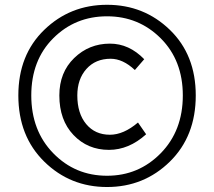

<svg xmlns="http://www.w3.org/2000/svg" viewBox="-20 -750 871 782"><path d="M54.7 -361.3Q54.7 -526.4 160.2 -628.4Q265.6 -730.5 416 -730.5Q566.4 -730.5 671.9 -628.4Q777.3 -526.4 777.3 -361.3Q777.3 -195.3 671.9 -91.8Q566.4 11.7 416 11.7Q265.6 11.7 160.2 -91.8Q54.7 -195.3 54.7 -361.3ZM416 -34.2Q544.9 -34.2 634.8 -126Q724.6 -217.8 724.6 -361.3Q724.6 -503.9 634.8 -593.8Q544.9 -683.6 416 -683.6Q286.1 -683.6 196.8 -594.2Q107.4 -504.9 107.4 -361.3Q107.4 -217.8 196.8 -126Q286.1 -34.2 416 -34.2ZM423.8 -139.6Q336.9 -139.6 279.3 -200.2Q221.7 -260.7 221.7 -361.3Q221.7 -455.1 282.2 -513.7Q342.8 -572.3 427.7 -572.3Q505.9 -572.3 567.4 -508.8L529.3 -464.8Q480.5 -510.7 430.7 -510.7Q369.1 -510.7 332 -469.2Q294.9 -427.7 294.9 -361.3Q294.9 -288.1 331.1 -244.6Q367.2 -201.2 427.7 -201.2Q483.4 -201.2 542 -251L575.2 -203.1Q504.9 -139.6 423.8 -139.6Z"/></svg>

Font: irohakakuC Regular
Style: Regular
Weight: 400
Designer: [Source Han Sans]
Ryoko NISHIZUKA Ë•øÂ°öÊ∂ºÂ≠ê (kana & ideographs); Paul D. Hunt (Latin, Greek & Cyrillic); Wenlong ZHAN
Version: Version 1.001.20160904